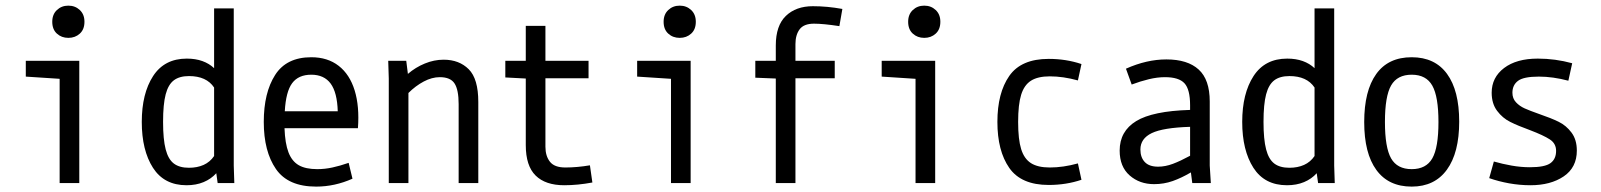

<svg xmlns="http://www.w3.org/2000/svg" viewBox="-20 -655 5728 687"><path d="M193.4 -373 72.3 -380.9V-437.5H263.7V0H193.4ZM167 -577.1Q167 -603.5 183.6 -619.1Q200.2 -634.8 224.6 -634.8Q249 -634.8 265.6 -619.1Q282.2 -603.5 282.2 -577.1Q282.2 -549.8 265.6 -534.7Q249 -519.5 224.6 -519.5Q200.2 -519.5 183.6 -534.7Q167 -549.8 167 -577.1Z M647.5 7.8Q567.4 7.8 527.3 -54.7Q487.3 -117.2 487.3 -218.8Q487.3 -320.3 527.8 -382.8Q568.4 -445.3 648.4 -445.3Q679.7 -445.3 704.1 -436.5Q728.5 -427.7 746.1 -411.1V-625H816.4V-62.5L818.4 0H758.8L753.9 -35.2Q735.4 -14.6 708.5 -3.4Q681.6 7.8 647.5 7.8ZM656.2 -54.7Q685.5 -54.7 708.5 -64.9Q731.4 -75.2 746.1 -96.7V-341.8Q718.8 -382.8 656.2 -382.8Q622.1 -382.8 602.1 -367.7Q582 -352.5 572.8 -317.4Q563.5 -282.2 563.5 -218.8Q563.5 -156.2 572.8 -120.6Q582 -85 602.1 -69.8Q622.1 -54.7 656.2 -54.7Z M1111.3 12.7Q1010.7 12.7 967.3 -50.3Q923.8 -113.3 923.8 -218.8Q923.8 -323.2 964.4 -386.7Q1004.9 -450.2 1093.8 -450.2Q1152.3 -450.2 1191.9 -419.4Q1231.4 -388.7 1249 -331.5Q1266.6 -274.4 1260.7 -196.3H998Q1000 -141.6 1012.2 -109.9Q1024.4 -78.1 1048.8 -64Q1073.2 -49.8 1115.2 -49.8Q1142.6 -49.8 1169.4 -55.7Q1196.3 -61.5 1227.5 -72.3L1241.2 -15.6Q1177.7 12.7 1111.3 12.7ZM1188.5 -256.8Q1186.5 -324.2 1163.1 -356Q1139.6 -387.7 1093.8 -387.7Q1047.9 -387.7 1025.4 -357.4Q1002.9 -327.1 999 -256.8Z M1371.1 -374 1369.1 -437.5H1433.6L1439.5 -390.6Q1466.8 -414.1 1500 -427.7Q1533.2 -441.4 1567.4 -441.4Q1623 -441.4 1657.2 -407.2Q1691.4 -373 1691.4 -290V0H1621.1V-282.2Q1621.1 -334 1606.4 -356.4Q1591.8 -378.9 1553.7 -378.9Q1525.4 -378.9 1496.1 -363.3Q1466.8 -347.7 1441.4 -322.3V0H1371.1Z M1931.6 -562.5V-437.5H2085.9V-375H1931.6V-129.9Q1931.6 -96.7 1947.8 -76.2Q1963.9 -55.7 2002.9 -55.7Q2044.9 -55.7 2090.8 -63.5L2099.6 -2Q2046.9 7.8 1999 7.8Q1931.6 7.8 1896.5 -26.9Q1861.3 -61.5 1861.3 -135.7V-374L1788.1 -377.9V-437.5H1861.3V-562.5Z M2380.9 -373 2259.8 -380.9V-437.5H2451.2V0H2380.9ZM2354.5 -577.1Q2354.5 -603.5 2371.1 -619.1Q2387.7 -634.8 2412.1 -634.8Q2436.5 -634.8 2453.1 -619.1Q2469.7 -603.5 2469.7 -577.1Q2469.7 -549.8 2453.1 -534.7Q2436.5 -519.5 2412.1 -519.5Q2387.7 -519.5 2371.1 -534.7Q2354.5 -549.8 2354.5 -577.1Z M2682.6 -377V-437.5H2755.9V-492.2Q2755.9 -563.5 2792 -598.1Q2828.1 -632.8 2888.7 -632.8Q2914.1 -632.8 2940.4 -630.4Q2966.8 -627.9 2994.1 -623L2983.4 -561.5Q2925.8 -570.3 2892.6 -570.3Q2856.4 -570.3 2841.3 -550.3Q2826.2 -530.3 2826.2 -497.1V-437.5H2966.8V-375H2826.2V0H2755.9V-374Z M3255.9 -373 3134.8 -380.9V-437.5H3326.2V0H3255.9ZM3229.5 -577.1Q3229.5 -603.5 3246.1 -619.1Q3262.7 -634.8 3287.1 -634.8Q3311.5 -634.8 3328.1 -619.1Q3344.7 -603.5 3344.7 -577.1Q3344.7 -549.8 3328.1 -534.7Q3311.5 -519.5 3287.1 -519.5Q3262.7 -519.5 3246.1 -534.7Q3229.5 -549.8 3229.5 -577.1Z M3836.9 -367.2Q3784.2 -381.8 3736.3 -381.8Q3693.4 -381.8 3668.9 -366.2Q3644.5 -350.6 3633.8 -315.9Q3623 -281.2 3623 -218.8Q3623 -156.2 3633.8 -121.6Q3644.5 -86.9 3668.9 -71.3Q3693.4 -55.7 3736.3 -55.7Q3784.2 -55.7 3836.9 -70.3L3849.6 -11.7Q3794.9 6.8 3732.4 6.8Q3633.8 6.8 3591.3 -54.2Q3548.8 -115.2 3548.8 -218.8Q3548.8 -322.3 3591.3 -383.3Q3633.8 -444.3 3732.4 -444.3Q3794.9 -444.3 3849.6 -425.8Z M4109.4 3.9Q4057.6 3.9 4022 -27.3Q3986.3 -58.6 3986.3 -116.2Q3986.3 -185.5 4045.4 -221.7Q4104.5 -257.8 4238.3 -261.7V-278.3Q4238.3 -335 4218.3 -356.9Q4198.2 -378.9 4148.4 -378.9Q4121.1 -378.9 4090.8 -371.6Q4060.5 -364.3 4029.3 -352.5L4008.8 -409.2Q4083 -442.4 4153.3 -442.4Q4229.5 -442.4 4269 -406.2Q4308.6 -370.1 4308.6 -292V-62.5L4312.5 0H4246.1L4241.2 -38.1Q4208 -18.6 4176.3 -7.3Q4144.5 3.9 4109.4 3.9ZM4124 -58.6Q4149.4 -58.6 4176.8 -68.8Q4204.1 -79.1 4238.3 -97.7V-201.2Q4141.6 -198.2 4101.1 -178.7Q4060.5 -159.2 4060.5 -120.1Q4060.5 -91.8 4076.2 -75.2Q4091.8 -58.6 4124 -58.6Z M4585 7.8Q4504.9 7.8 4464.8 -54.7Q4424.8 -117.2 4424.8 -218.8Q4424.8 -320.3 4465.3 -382.8Q4505.9 -445.3 4585.9 -445.3Q4617.2 -445.3 4641.6 -436.5Q4666 -427.7 4683.6 -411.1V-625H4753.9V-62.5L4755.9 0H4696.3L4691.4 -35.2Q4672.9 -14.6 4646 -3.4Q4619.1 7.8 4585 7.8ZM4593.8 -54.7Q4623 -54.7 4646 -64.9Q4668.9 -75.2 4683.6 -96.7V-341.8Q4656.2 -382.8 4593.8 -382.8Q4559.6 -382.8 4539.6 -367.7Q4519.5 -352.5 4510.3 -317.4Q4501 -282.2 4501 -218.8Q4501 -156.2 4510.3 -120.6Q4519.5 -85 4539.6 -69.8Q4559.6 -54.7 4593.8 -54.7Z M5031.2 12.7Q4948.2 12.7 4904.8 -46.9Q4861.3 -106.4 4861.3 -218.3Q4861.3 -330.1 4904.3 -390.1Q4947.3 -450.2 5031.2 -450.2Q5114.3 -450.2 5157.7 -390.6Q5201.2 -331.1 5201.2 -219.7Q5201.2 -108.4 5157.2 -47.9Q5113.3 12.7 5031.2 12.7ZM5031.2 -49.8Q5083 -49.8 5105 -88.4Q5127 -127 5127 -218.3Q5127 -309.6 5105 -348.6Q5083 -387.7 5031.2 -387.7Q4979.5 -387.7 4957.5 -349.1Q4935.5 -310.5 4935.5 -218.8Q4935.5 -127 4957.5 -88.4Q4979.5 -49.8 5031.2 -49.8Z M5591.8 -366.2Q5536.1 -380.9 5486.3 -380.9Q5431.6 -380.9 5411.6 -365.7Q5391.6 -350.6 5391.6 -323.2Q5391.6 -302.7 5404.3 -289.1Q5417 -275.4 5435.5 -267.1Q5454.1 -258.8 5487.3 -247.1Q5530.3 -232.4 5557.1 -219.2Q5584 -206.1 5603 -180.7Q5622.1 -155.3 5622.1 -116.2Q5622.1 -55.7 5575.2 -23.9Q5528.3 7.8 5456.1 7.8Q5418 7.8 5379.9 1Q5341.8 -5.9 5308.6 -17.6L5325.2 -77.1Q5355.5 -68.4 5388.7 -62.5Q5421.9 -56.6 5454.1 -56.6Q5507.8 -56.6 5527.8 -71.3Q5547.9 -85.9 5547.9 -115.2Q5547.9 -141.6 5525.4 -156.2Q5502.9 -170.9 5454.1 -189.5Q5411.1 -205.1 5383.8 -218.8Q5356.4 -232.4 5336.9 -258.3Q5317.4 -284.2 5317.4 -323.2Q5317.4 -377.9 5361.8 -411.6Q5406.2 -445.3 5482.4 -445.3Q5544.9 -445.3 5605.5 -428.7Z"/></svg>

Font: Sudo Variable
Style: Regular
Weight: 400
Monospace: yes
Designer: Jens Kutilek
Foundry: Jens Kutilek
Version: Version 0.040